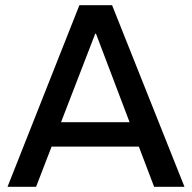

<svg xmlns="http://www.w3.org/2000/svg" viewBox="-20 -720 740 740"><path d="M9 0 286 -700H412L691 0H574L350 -590H347L119 0ZM162 -155V-249H534V-155Z"/></svg>

Font: REM
Style: Regular
Weight: 400
Designer: Octavio Pardo
Foundry: Ashler Design
Version: Version 1.005;gftools[0.9.28]